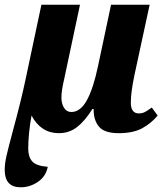

<svg xmlns="http://www.w3.org/2000/svg" viewBox="-25 -556 692 816"><path d="M-5 166Q-5 139 3 104.5Q11 70 30 -1Q66 -133 85 -225L151 -536H315L248 -221Q236 -170 236 -142Q236 -116 247 -98Q258 -80 278 -80Q317 -80 344.5 -130.5Q372 -181 392 -277L447 -536H611L546 -235Q531 -163 531 -120Q531 -74 565 -74Q579 -74 590 -79.5Q601 -85 620 -99L645 -65Q617 -31 578.5 -10.5Q540 10 480 10Q418 10 395 -18.5Q372 -47 373 -93H368Q336 -42 302.5 -16Q269 10 225 10Q149 10 109 -65Q95 13 95 76Q95 111 112 130Q129 149 178 153Q170 194 136 217Q102 240 63 240Q-5 240 -5 166Z"/></svg>

Font: Noto Serif NarrowExtraBold
Style: Italic
Weight: 800
Width: 4
Italic angle: -12°
Designer: Monotype Design Team
Foundry: Monotype Imaging Inc.
Version: Version 1.001